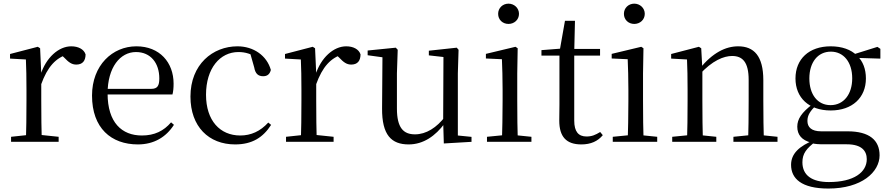

<svg xmlns="http://www.w3.org/2000/svg" viewBox="-20 -788 4941 1067"><path d="M41.5 0H305.9V-27.8L192.9 -39.6H151.6L41.5 -27.8ZM123.9 0H212.3C210.3 -48.6 209.3 -160.9 209.3 -228.5V-379L202.9 -519.8L189.9 -528L35.8 -487.9V-462.4L123.9 -457.5C126.1 -407.9 127.1 -357.8 127.1 -289.4V-228.5C127.1 -160.9 126.1 -48.6 123.9 0ZM208.5 -318.6C243.7 -416.6 290.3 -468 360.3 -487.2L314.8 -488.8L337.8 -466.9C360.7 -442.6 378.4 -429.1 403.7 -429.1C439.5 -429.1 455.2 -450.6 455.6 -485.6C446.4 -514.8 414.5 -530.6 376 -530.6C305.7 -530.6 235.6 -468 204.7 -371H186.9Z M746.3 14.6C836 14.6 903 -26.3 946.6 -94.3L930.7 -108.1C889.8 -60.3 838.7 -35 768.5 -35C657.4 -35 577.9 -106.4 577.9 -268.7C577.9 -413.6 647.8 -498.8 735.6 -498.8C817.3 -498.8 865.3 -437.4 865.3 -352.3C865.3 -311.7 855.3 -294.2 820.3 -294.2H529.6V-262.9H938.4C942.7 -278.8 944.7 -298.9 944.7 -323.2C944.7 -440.7 867.6 -530.6 737.9 -530.6C605.1 -530.6 491.4 -425.5 491.4 -256.8C491.4 -76.2 597.8 14.6 746.3 14.6Z M1286.6 14.6C1382.2 14.6 1442.3 -24.8 1486.6 -93.9L1470.8 -106.9C1426.5 -58.3 1374.8 -35 1315.2 -35C1202.8 -35 1124.9 -117.7 1124.9 -261.5C1124.9 -408.4 1202.5 -498.8 1305 -498.8C1342.9 -498.8 1376.9 -489 1417.8 -461.9L1367.7 -501.6L1392.7 -413.5C1398.9 -378.2 1414.9 -364.4 1442.7 -364.4C1464.9 -364.4 1479 -375.1 1485.2 -399.3C1463 -478.8 1389.2 -530.6 1299.8 -530.6C1162.2 -530.6 1038.4 -430 1038.4 -251.4C1038.4 -84.4 1140.2 14.6 1286.6 14.6Z M1569.5 0H1833.9V-27.8L1720.9 -39.6H1679.6L1569.5 -27.8ZM1651.9 0H1740.3C1738.3 -48.6 1737.3 -160.9 1737.3 -228.5V-379L1730.9 -519.8L1717.9 -528L1563.8 -487.9V-462.4L1651.9 -457.5C1654.1 -407.9 1655.1 -357.8 1655.1 -289.4V-228.5C1655.1 -160.9 1654.1 -48.6 1651.9 0ZM1736.5 -318.6C1771.7 -416.6 1818.3 -468 1888.3 -487.2L1842.8 -488.8L1865.8 -466.9C1888.7 -442.6 1906.4 -429.1 1931.7 -429.1C1967.5 -429.1 1983.2 -450.6 1983.6 -485.6C1974.4 -514.8 1942.5 -530.6 1904 -530.6C1833.7 -530.6 1763.6 -468 1732.7 -371H1714.9Z M2250.9 14.6C2333.5 14.6 2400.3 -33 2451.7 -103H2478.1L2454.9 -141.8C2407.3 -78.8 2348.2 -41.4 2286.3 -41.4C2221.5 -41.4 2185.8 -78.2 2185.8 -185.1V-380.4L2190.2 -511.5L2179.5 -523L2023.1 -507.3V-481L2127.7 -466.6L2105.5 -483.7L2103.3 -185.8C2102.1 -37 2155.6 14.6 2250.9 14.6ZM2446.4 9.3 2600.3 0.2V-27.4L2524.4 -35V-380.4L2528.4 -511.5L2518.2 -523L2363.2 -506.2V-480.3L2444.4 -471.2L2442.8 -115.5V-114.1Z M2686.3 0H2933.3V-27.8L2827.5 -38.6H2796.1L2686.3 -27.8ZM2769.3 0H2857.7C2855.5 -48.6 2854.5 -160.9 2854.5 -228.5V-380.2L2856.9 -519.8L2844.7 -528L2680.3 -488.6V-463L2769.3 -458.9C2771.3 -408.8 2773.1 -356.4 2773.1 -288.8V-228.5C2773.1 -160.9 2771.3 -48.6 2769.3 0ZM2805.8 -655C2837.2 -655 2864.2 -677.9 2864.2 -711.1C2864.2 -743.7 2837.2 -767.7 2805.8 -767.7C2773.8 -767.7 2748.3 -743.7 2748.3 -711.1C2748.3 -677.9 2773.8 -655 2805.8 -655Z M3129.9 -478.9H3314.7V-516H3129.9ZM3210.8 14.6C3263.3 14.6 3302.2 -3.3 3329.9 -36.8L3315.4 -54.4C3288.4 -37.9 3269.1 -29.5 3239.3 -29.5C3195.4 -29.5 3171.2 -55.6 3171.2 -117.5V-500.6L3175.3 -672.5H3119.7L3090 -504.4L3109.6 -518.8L2989 -509.4V-478.9H3089V-207.1C3089 -170.9 3088 -149.8 3088 -117.7C3088 -28.2 3126.9 14.6 3210.8 14.6Z M3385.3 0H3632.3V-27.8L3526.5 -38.6H3495.1L3385.3 -27.8ZM3468.3 0H3556.7C3554.5 -48.6 3553.5 -160.9 3553.5 -228.5V-380.2L3555.9 -519.8L3543.7 -528L3379.3 -488.6V-463L3468.3 -458.9C3470.3 -408.8 3472.1 -356.4 3472.1 -288.8V-228.5C3472.1 -160.9 3470.3 -48.6 3468.3 0ZM3504.8 -655C3536.2 -655 3563.2 -677.9 3563.2 -711.1C3563.2 -743.7 3536.2 -767.7 3504.8 -767.7C3472.8 -767.7 3447.3 -743.7 3447.3 -711.1C3447.3 -677.9 3472.8 -655 3504.8 -655Z M3715.7 0H3960.7V-27.8L3856.8 -38.6H3824.4L3715.7 -27.8ZM3797.9 0H3886.3C3884.3 -48.6 3883.3 -160.9 3883.3 -228.5V-403.1L3876.9 -519.8L3863.9 -528L3709.8 -487.9V-462.4L3797.9 -457.5C3800.1 -407.9 3801.1 -357.6 3801.1 -289.4V-228.5C3801.1 -160.9 3800.1 -48.6 3797.9 0ZM4055.8 0H4300.8V-27.8L4196.3 -38.6H4163.3L4055.8 -27.8ZM4137.5 0H4225.2C4223.2 -48.6 4222 -158.7 4222 -228.5V-342.4C4222 -477.3 4169.6 -530.6 4082.5 -530.6C4012.5 -530.6 3940.6 -495.3 3867.8 -406H3857.7L3866.2 -372.4C3938.6 -452.6 4003.3 -476.9 4048.6 -476.9C4106.7 -476.9 4140.5 -442.6 4140.5 -344.3V-228.5C4140.5 -158.7 4139.5 -48.6 4137.5 0Z M4583.5 259.8C4768.6 259.8 4868.1 168.2 4868.1 75C4868.1 -9 4811.2 -58.2 4690.5 -58.2H4543.7C4489.1 -58.2 4467.1 -81.6 4467.1 -115.9C4467.1 -148.9 4482.6 -170.5 4518.1 -206.2L4495.3 -217.6V-208.6C4434.7 -162.5 4410.7 -126.4 4410.7 -83.9C4410.7 -38.8 4436 -8.6 4487.8 4.5V6.9C4509.5 13.2 4531.8 13.9 4563 13.9H4685.8C4770.2 13.9 4796.9 51.9 4796.9 96.6C4796.9 169.2 4725.4 223.7 4586.5 223.7C4492.2 223.7 4439.2 186.3 4439.2 113.8C4439.2 65.3 4461.7 36.8 4513.8 -2.4L4508.6 -11.3C4421 23.4 4376.2 66.1 4376.2 128C4376.2 204.5 4434.1 259.8 4583.5 259.8ZM4596.4 -174.1C4716.3 -174.1 4792.1 -245.2 4792.1 -351.9C4792.1 -404.5 4775.5 -447.8 4743.8 -477.8L4741.1 -480.5C4709.1 -512.1 4659.1 -530.6 4596.6 -530.6C4475.7 -530.6 4400.7 -459.7 4400.7 -351.9C4400.7 -245.2 4475 -174.1 4596.4 -174.1ZM4595.6 -203.7C4523.4 -203.7 4477.8 -263.1 4477.8 -351.9C4477.8 -441.8 4524.8 -501 4597.4 -501C4668 -501 4716 -442.8 4716 -352.7C4716 -263.9 4668.4 -203.7 4595.6 -203.7ZM4710.9 -467.3 4872.5 -462.2V-516.5L4856.1 -527.5L4716.9 -483.9H4710.9Z"/></svg>

Font: Source Han Serif TW VF
Style: Regular
Weight: 250
Designer: Ryoko NISHIZUKA 西塚涼子 (kana & ideographs); Frank Grießhammer (Latin, Greek & Cyrillic); Wenlong ZHANG 张文龙 (bopomofo); San
Foundry: Adobe
Version: Version 2.002;hotconv 1.1.0;makeotfexe 2.6.0